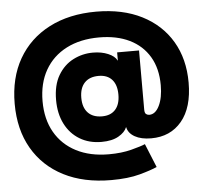

<svg xmlns="http://www.w3.org/2000/svg" viewBox="-62 -804 1158 1092"><g transform="rotate(-5 517.5 -258.0)"><path d="M529.8 223.1Q373 223.1 258.5 164.6Q144 106 81.8 -1.7Q19.5 -109.4 19.5 -256.8Q19.5 -404.3 81.5 -512.5Q143.6 -620.6 257.6 -679.7Q371.6 -738.8 526.4 -738.8Q677.2 -738.8 786.9 -683.1Q896.5 -627.4 956.1 -526.9Q1015.6 -426.3 1015.6 -291.5Q1015.6 -148.9 950.9 -71.3Q886.2 6.3 776.4 6.3Q719.2 6.3 682.9 -14.2Q646.5 -34.7 639.6 -69.3H638.7Q627.9 -41 590.8 -19.5Q553.7 2 493.2 2Q422.4 2 368.9 -30.3Q315.4 -62.5 285.6 -121.1Q255.9 -179.7 255.9 -257.8Q255.9 -342.8 288.8 -398.4Q321.8 -454.1 374.8 -481.2Q427.7 -508.3 487.8 -508.3Q536.6 -508.3 574.2 -492.4Q611.8 -476.6 624.5 -451.2H625.5V-497.6H750.5V-160.6Q750.5 -140.1 758.8 -134Q767.1 -127.9 776.9 -127.9Q812 -127.9 834.2 -173.1Q856.4 -218.3 856.4 -290.5Q856.4 -385.3 816.7 -452.6Q776.9 -520 703.6 -555.7Q630.4 -591.3 530.3 -591.3Q422.4 -591.3 343.3 -550.5Q264.2 -509.8 221.4 -434.8Q178.7 -359.9 178.7 -257.3Q178.7 -154.8 221.4 -80.1Q264.2 -5.4 342.8 35.2Q421.4 75.7 528.8 75.7Q601.6 75.7 657.7 61Q713.9 46.4 737.3 36.1L792.5 171.4Q758.3 187 692.1 205.1Q626 223.1 529.8 223.1ZM508.8 -142.6Q558.1 -142.6 585 -172.6Q611.8 -202.6 611.8 -257.8Q611.8 -313.5 585 -343.5Q558.1 -373.5 508.8 -373.5Q456.5 -373.5 428.2 -343.5Q399.9 -313.5 399.9 -257.8Q399.9 -202.6 428.2 -172.6Q456.5 -142.6 508.8 -142.6Z"/></g></svg>

Font: Inter Display Black
Style: Regular
Weight: 900
Designer: Rasmus Andersson
Foundry: rsms
Version: Version 4.000;git-a52131595